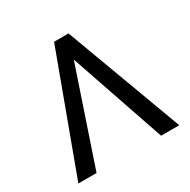

<svg xmlns="http://www.w3.org/2000/svg" viewBox="-158 -852 991 1001"><g transform="rotate(-30 337.5 -351.5)"><path d="M532.2 0 329.1 -592.8 303.7 -703.1H380.9L641.6 0ZM343.8 -592.8 143.6 0H34.2L293.9 -703.1H371.1Z"/></g></svg>

Font: Inter Display V
Style: Regular
Weight: 400
Designer: Rasmus Andersson
Foundry: rsms
Version: Version 3.015;git-src